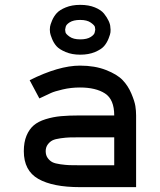

<svg xmlns="http://www.w3.org/2000/svg" viewBox="-20 -770 658 790"><path d="M310 -545Q276 -545 250 -556Q224 -567 212.5 -580Q201 -593 194 -610.5Q187 -628 186 -635.5Q185 -643 185 -648Q185 -653 186 -660.5Q187 -668 194 -685Q201 -702 213 -715.5Q225 -729 250.5 -739.5Q276 -750 310 -750Q345 -750 370.5 -739.5Q396 -729 408 -714Q420 -699 427 -684Q434 -669 434 -658L435 -648Q435 -644 434.5 -637Q434 -630 427 -612Q420 -594 408.5 -580.5Q397 -567 371 -556Q345 -545 310 -545ZM370 -638 372 -648Q372 -652 370.5 -659Q369 -666 353.5 -677Q338 -688 310 -688Q282 -688 266.5 -678Q251 -668 250 -658L248 -648Q248 -644 249.5 -637Q251 -630 266.5 -619Q282 -608 310 -608Q338 -608 353.5 -618Q369 -628 370 -638ZM309 0Q197 0 137.5 -34Q78 -68 78 -148Q78 -185 89 -211.5Q100 -238 118.5 -254Q137 -270 167.5 -279.5Q198 -289 230.5 -292Q263 -295 309 -295H450Q450 -361 412 -385.5Q374 -410 309 -410Q272 -410 238 -402Q204 -394 190 -387.5Q176 -381 142 -365L102 -440Q222 -500 309 -500Q370 -500 416 -482Q462 -464 484.5 -440.5Q507 -417 520.5 -385Q534 -353 537 -333.5Q540 -314 540 -295V0ZM309 -90H450V-205H309Q281 -205 266 -204.5Q251 -204 229 -201Q207 -198 196 -192.5Q185 -187 176.5 -175.5Q168 -164 168 -148Q168 -131 176.5 -119.5Q185 -108 196 -102.5Q207 -97 229 -94Q251 -91 265.5 -90.5Q280 -90 309 -90Z"/></svg>

Font: Hermit
Style: Regular
Weight: 400
Designer: Pablo Caro
Version: Version 2.000;PS 002.000;hotconv 1.0.88;makeotf.lib2.5.64775